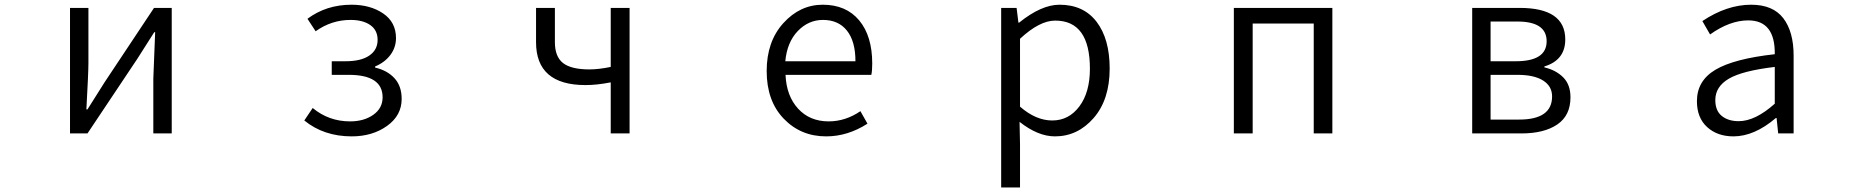

<svg xmlns="http://www.w3.org/2000/svg" viewBox="-20 -574 8040 826"><path d="M281.2 0V-540H360.4V-303.7Q360.4 -261.7 351.6 -103.5H356.4Q366.2 -120.1 393.1 -161.6Q419.9 -203.1 429.7 -219.7L642.6 -540H718.8V0H639.6V-235.4Q639.6 -248 647.5 -435.5H643.6Q584 -342.8 570.3 -320.3L356.4 0Z M1493.2 12.7Q1373 12.7 1289.1 -55.7L1325.2 -109.4Q1394.5 -51.8 1486.3 -51.8Q1545.9 -51.8 1585.9 -80.1Q1626 -108.4 1626 -155.3Q1626 -252 1480.5 -252H1407.2V-310.5H1466.8Q1533.2 -310.5 1568.8 -335Q1604.5 -359.4 1604.5 -402.3Q1604.5 -444.3 1572.8 -466.3Q1541 -488.3 1488.3 -488.3Q1406.2 -488.3 1337.9 -439.5L1302.7 -493.2Q1383.8 -553.7 1492.2 -553.7Q1573.2 -553.7 1628.4 -516.1Q1683.6 -478.5 1683.6 -410.2Q1683.6 -370.1 1659.7 -337.9Q1635.7 -305.7 1593.8 -288.1V-283.2Q1645.5 -271.5 1676.8 -237.8Q1708 -204.1 1708 -148.4Q1708 -77.1 1645 -32.2Q1582 12.7 1493.2 12.7Z M2607.4 0V-219.7Q2547.9 -208 2499 -208Q2286.1 -208 2286.1 -392.6V-540H2367.2V-392.6Q2367.2 -330.1 2402.3 -302.7Q2437.5 -275.4 2515.6 -275.4Q2555.7 -275.4 2607.4 -286.1V-540H2688.5V0Z M3534.2 12.7Q3424.8 12.7 3351.6 -63.5Q3278.3 -139.6 3278.3 -268.6Q3278.3 -395.5 3350.1 -474.6Q3421.9 -553.7 3519.5 -553.7Q3620.1 -553.7 3676.3 -486.3Q3732.4 -418.9 3732.4 -300.8Q3732.4 -268.6 3728.5 -252H3359.4Q3363.3 -161.1 3413.6 -106.4Q3463.9 -51.8 3544.9 -51.8Q3617.2 -51.8 3681.6 -95.7L3711.9 -42Q3627 12.7 3534.2 12.7ZM3358.4 -310.5H3660.2Q3660.2 -396.5 3623.5 -442.4Q3586.9 -488.3 3520.5 -488.3Q3458 -488.3 3412.1 -440.4Q3366.2 -392.6 3358.4 -310.5Z M4287.1 232.4V-540H4353.5L4361.3 -476.6H4364.3Q4460 -553.7 4538.1 -553.7Q4641.6 -553.7 4697.8 -480Q4753.9 -406.2 4753.9 -279.3Q4753.9 -145.5 4685.1 -66.4Q4616.2 12.7 4518.6 12.7Q4445.3 12.7 4366.2 -49.8L4368.2 44.9V232.4ZM4506.8 -55.7Q4578.1 -55.7 4623.5 -116.2Q4668.9 -176.8 4668.9 -278.3Q4668.9 -485.4 4519.5 -485.4Q4452.1 -485.4 4368.2 -407.2V-115.2Q4436.5 -55.7 4506.8 -55.7Z M5288.1 0V-540H5711.9V0H5631.8V-472.7H5369.1V0Z M6313.5 0V-540H6517.6Q6713.9 -540 6713.9 -404.3Q6713.9 -315.4 6624 -288.1V-284.2Q6673.8 -272.5 6705.1 -241.2Q6736.3 -210 6736.3 -155.3Q6736.3 -77.1 6679.7 -38.6Q6623 0 6525.4 0ZM6392.6 -310.5H6501Q6633.8 -310.5 6633.8 -396.5Q6633.8 -481.4 6507.8 -481.4H6392.6ZM6392.6 -59.6H6515.6Q6657.2 -59.6 6657.2 -159.2Q6657.2 -203.1 6618.7 -227.5Q6580.1 -252 6508.8 -252H6392.6Z M7437.5 12.7Q7368.2 12.7 7324.2 -27.3Q7280.3 -67.4 7280.3 -138.7Q7280.3 -226.6 7359.9 -273.9Q7439.5 -321.3 7615.2 -340.8Q7617.2 -486.3 7501 -486.3Q7421.9 -486.3 7336.9 -425.8L7303.7 -483.4Q7409.2 -553.7 7513.7 -553.7Q7607.4 -553.7 7651.9 -495.6Q7696.3 -437.5 7696.3 -335V0H7629.9L7623 -66.4H7620.1Q7527.3 12.7 7437.5 12.7ZM7460 -52.7Q7531.2 -52.7 7615.2 -127.9V-286.1Q7475.6 -269.5 7417.5 -235.4Q7359.4 -201.2 7359.4 -143.6Q7359.4 -97.7 7387.2 -75.2Q7415 -52.7 7460 -52.7Z"/></svg>

Font: Gen Shin Gothic Monospace Normal
Style: Regular
Weight: 350
Designer: [Source Han Sans]
Ryoko NISHIZUKA  (kana & ideographs); Paul D. Hunt (Latin, Greek & Cyrillic); Wenlong ZHANG  (bopomofo
Version: Version 1.002.20150607